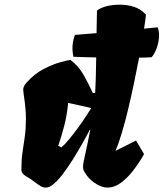

<svg xmlns="http://www.w3.org/2000/svg" viewBox="-20 -808 713 837"><path d="M181.2 9.8Q168 10.3 156.2 2.9Q144.5 -4.4 130.4 -15.1Q114.7 -27.8 94 -39.3Q73.2 -50.8 73.2 -68.8Q73.2 -111.3 78.1 -144.3Q83 -177.2 87.9 -210.9Q92.8 -244.6 93 -288.1Q93.3 -331.5 83.5 -395Q81.1 -411.6 81.1 -417.5Q81.1 -432.1 97.2 -449.7Q131.8 -487.8 172.4 -508.3Q212.9 -528.8 245.1 -537.4Q277.3 -545.9 287.1 -546.9Q323.2 -520 345.5 -479.7Q367.7 -439.5 384.8 -402.3L395 -403.3Q396.5 -431.2 397.7 -472.2Q398.9 -513.2 399.4 -557.6Q375.5 -558.1 350.3 -558.8Q325.2 -559.6 300.3 -560.5Q289.1 -608.9 306.6 -655.8L400.9 -663.6Q401.9 -702.1 402.1 -729Q402.3 -755.9 402.8 -761.2Q412.6 -771.5 439.7 -779.5Q466.8 -787.6 502 -787.6Q535.6 -787.6 564.7 -778.1Q593.8 -768.6 616.2 -744.1Q616.2 -734.4 607.9 -683.1L667.5 -689Q674.8 -670.4 673.1 -645.8Q671.4 -621.1 662.8 -597.7Q654.3 -574.2 641.1 -558.6Q626 -557.1 586.4 -556.6Q576.2 -503.9 564.2 -446Q552.2 -388.2 538.8 -332.3Q525.4 -276.4 511.2 -229Q497.1 -181.6 483.4 -150.4L573.2 -195.3L607.9 -136.2Q585.9 -97.2 560.3 -64.2Q534.7 -31.2 506.8 -11Q479 9.3 450.7 9.8Q428.2 10.3 403.3 -3.9Q378.4 -18.1 361.3 -39.1Q352.5 -50.3 345.5 -63.2Q338.4 -76.2 345.7 -108.9Q355.5 -152.3 361.1 -180.2Q366.7 -208 373.5 -241.7L371.6 -242.7Q357.9 -215.8 338.1 -180.9Q318.4 -146 296.1 -110.6Q273.9 -75.2 251.5 -46.1Q229 -17.1 209 -2Q194.8 8.8 181.2 9.8ZM247.6 -165.5Q263.2 -178.7 282 -201.7Q300.8 -224.6 319.6 -250.2Q338.4 -275.9 353.3 -298.6Q368.2 -321.3 376 -334L377 -336.9Q348.6 -344.2 324.2 -349.1Q299.8 -354 276.9 -359.4L275.9 -348.1Q271 -302.2 260 -259.5Q249 -216.8 233.9 -172.4Z"/></svg>

Font: Fruktur
Style: Italic
Weight: 400
Italic angle: -8°
Designer: Viktoriya Grabowska, Eben Sorkin
Foundry: Viktoriya Grabowska
Version: Version 1.008; ttfautohint (v1.8.4.7-5d5b)